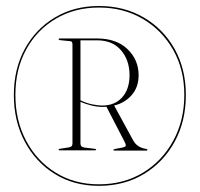

<svg xmlns="http://www.w3.org/2000/svg" viewBox="-20 -758 649 624"><path d="M301.5 -154Q220.5 -154 158.2 -192.5Q96 -231 60.5 -297.8Q25 -364.5 25 -449Q25 -533.5 60.5 -598.8Q96 -664 158.5 -701.2Q221 -738.5 301.5 -738.5Q383.5 -738.5 447.2 -701.2Q511 -664 547.5 -598.8Q584 -533.5 584 -449Q584 -364.5 547.8 -297.8Q511.5 -231 447.8 -192.5Q384 -154 301.5 -154ZM301.5 -159Q382.5 -159 445 -197Q507.5 -235 543.2 -300.8Q579 -366.5 579 -449.5Q579 -532 542.8 -596Q506.5 -660 443.8 -696.8Q381 -733.5 301.5 -733.5Q223 -733.5 161.5 -697.2Q100 -661 65 -597Q30 -533 30 -449.5Q30 -366.5 64.8 -300.8Q99.5 -235 160.8 -197Q222 -159 301.5 -159ZM430.5 -513.5Q430.5 -475 408.2 -449.2Q386 -423.5 351 -415L413 -301.5Q425.5 -278.5 455 -274Q459 -273.5 459 -271Q459 -268.5 455.5 -268.5H353Q348.5 -268.5 348.5 -271Q348.5 -272.5 354.5 -274L378 -278.5Q388 -280.5 388.8 -284.8Q389.5 -289 384 -299L326 -411Q320 -410.5 314 -410.5Q296.5 -410.5 277.8 -415Q259 -419.5 241.5 -427V-291.5Q241.5 -280 254.5 -278.5L286.5 -274.5Q292.5 -274 292.5 -272Q292.5 -269.5 288.5 -269.5H173.5Q170.5 -269.5 170.5 -272Q170.5 -274 175 -274.5L204 -279Q215.5 -280.5 215.5 -291.5V-613Q215.5 -623.5 209.5 -624L175 -627.5Q170.5 -628.5 170.5 -631Q170.5 -633 175 -633H295Q358.5 -633 394.5 -598.2Q430.5 -563.5 430.5 -513.5ZM241.5 -627V-432Q261 -422.5 280.2 -418.8Q299.5 -415 311.5 -415Q353.5 -415 377.2 -441.8Q401 -468.5 401 -513.5Q401 -562.5 373.2 -594.8Q345.5 -627 295 -627Z"/></svg>

Font: Fraunces 144pt Thin
Style: Regular
Weight: 100
Version: Version 1.000;[f99f86859]